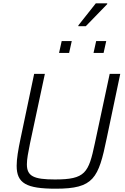

<svg xmlns="http://www.w3.org/2000/svg" viewBox="-20 -1136 759 1164"><path d="M455 -982V-977H500L630 -1111V-1116H561ZM354 -887 338 -815H399L415 -887ZM563 -887 547 -815H608L624 -887ZM318 8C548 8 577 -54 627 -298L709 -688H645L555 -267C517 -88 498 -48 313 -48C184 -48 143 -68 143 -140C143 -172 151 -212 162 -267L252 -688H187L105 -298C90 -227 81 -173 81 -131C81 -25 139 8 318 8Z"/></svg>

Font: Saira UNSAM Light Italic
Style: Regular
Weight: 300
Italic angle: -12°
Designer: Hector Gatti with collaboration of the Omnibus-Type team
Foundry: Omnibus-Type
Version: Version 0.072;PS 000.072;hotconv 1.0.88;makeotf.lib2.5.64775